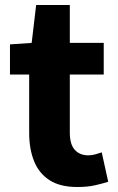

<svg xmlns="http://www.w3.org/2000/svg" viewBox="-20 -736 473 770"><path d="M290 14Q221 14 178.5 -13.5Q136 -41 116.5 -90Q97 -139 97 -203V-437H20V-558L107 -564L125 -716H260V-564H396V-437H260V-204Q260 -157 280 -135Q300 -113 334 -113Q348 -113 362.5 -117Q377 -121 388 -125L414 -7Q392 0 361.5 7Q331 14 290 14Z"/></svg>

Font: Noto Sans SC Thin ExtraBold
Style: Regular
Weight: 800
Version: Version 2.004-H2;hotconv 1.0.118;makeotfexe 2.5.65603